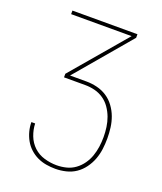

<svg xmlns="http://www.w3.org/2000/svg" viewBox="-136 -609 772 913"><g transform="rotate(20 250.0 -152.5)"><path d="M252 215Q229 215 205.5 211Q182 207 161 197Q140 187 122.5 171Q105 155 93.5 134.5Q82 114 76 91Q70 68 70 45H89Q90 76 101.5 106Q113 136 136 157.5Q159 179 190 188Q221 197 252 197Q277 197 301 191Q325 185 345 170.5Q365 156 379.5 135.5Q394 115 402 92Q410 69 413.5 44.5Q417 20 417 -5Q417 -5 417 -5Q417 -5 417 -5Q417 -30 413.5 -55Q410 -80 401.5 -103Q393 -126 378.5 -147Q364 -168 343.5 -182Q323 -196 299 -202Q275 -208 250 -208H143V-226L378 -502H72V-520H401V-502L167 -226H250Q277 -226 304 -219.5Q331 -213 354 -198Q377 -183 393.5 -160.5Q410 -138 419.5 -112.5Q429 -87 432.5 -59.5Q436 -32 436 -5Q436 22 432.5 49Q429 76 419.5 101.5Q410 127 393.5 149.5Q377 172 355 187Q333 202 306 208.5Q279 215 252 215Z"/></g></svg>

Font: Iosevka SS04 Thin
Style: Regular
Weight: 100
Monospace: yes
Designer: Belleve Invis
Foundry: Belleve Invis
Version: Version 19.0.0; ttfautohint (v1.8.4)